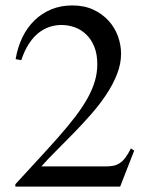

<svg xmlns="http://www.w3.org/2000/svg" viewBox="-20 -694 553 714"><path d="M479 -133.8 466.8 -142.1Q456.1 -120.6 446 -107.4Q436 -94.2 425 -87.2Q414.1 -80.1 401.4 -77.6Q388.7 -75.2 373 -75.2H133.8Q158.2 -102.5 189.5 -133.8Q220.7 -165 253.7 -198.7Q286.6 -232.4 318.4 -268.6Q350.1 -304.7 375 -342Q399.9 -379.4 415 -417.7Q430.2 -456.1 430.2 -494.1Q430.2 -527.3 418.5 -559.6Q406.7 -591.8 383.5 -617.2Q360.4 -642.6 326.7 -658.2Q293 -673.8 249 -673.8Q206.1 -673.8 170.7 -659.2Q135.3 -644.5 108.2 -618.2Q81.1 -591.8 63.2 -554.9Q45.4 -518.1 38.1 -474.1L59.1 -470.2Q70.8 -505.4 86.9 -530.3Q103 -555.2 122.3 -570.8Q141.6 -586.4 163.6 -593.8Q185.5 -601.1 209 -601.1Q233.9 -601.1 257.8 -592.5Q281.7 -584 300.5 -565.9Q319.3 -547.9 330.6 -520.5Q341.8 -493.2 341.8 -455.1Q341.8 -422.4 332.5 -391.4Q323.2 -360.4 305.2 -328.1Q287.1 -295.9 261 -261.5Q234.9 -227.1 200.9 -188.5Q167 -149.9 126 -105.5Q85 -61 37.1 -8.8V0H426.8Z"/></svg>

Font: Galatia SIL
Style: Regular
Weight: 400
Designer: Development by SIL's NRSI team
Version: Version 2.1